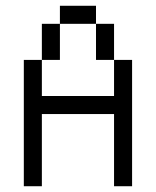

<svg xmlns="http://www.w3.org/2000/svg" viewBox="-20 -645 540 665"><path d="M312.5 -562.5H187.5V-625H312.5ZM62.5 -437.5H125V-312.5H375V-437.5H437.5V0H375V-250H125V0H62.5ZM125 -562.5H187.5V-437.5H125ZM312.5 -562.5H375V-437.5H312.5Z"/></svg>

Font: 寒蝉点阵体 16px
Style: Regular
Weight: 400
Designer: Designed by Warren2060
Foundry: ChillType
Version: Version 1.000